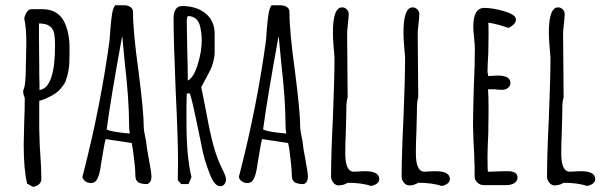

<svg xmlns="http://www.w3.org/2000/svg" viewBox="-20 -690 2302 729"><path d="M83 7Q70 -46 70 -140L72 -229Q74 -269 74 -318Q68 -332 68 -343V-346Q78 -365 78 -432L79 -478Q80 -500 80 -527Q80 -586 72 -620Q75 -634 82 -644.5Q89 -655 99 -655H143Q171 -655 192 -642.5Q213 -630 224 -607Q244 -566 244 -510Q244 -470 243 -447Q241 -418 233 -394Q230 -381 224.5 -372.5Q219 -364 209 -352Q195 -335 163 -320Q150 -313 129 -307V-200L131 -136L133 -105Q137 -49 137 -10Q137 2 127 10.5Q117 19 104 19ZM189 -517Q189 -546 186 -562Q183 -574 178 -581.5Q173 -589 163 -594Q152 -600 139 -600Q139 -601 128 -601V-544Q128 -485 129 -439Q129 -387 130 -371V-350V-348Q189 -357 189 -517Z M494 -24Q494 -54 484 -126L480 -147L381 -162Q375 -139 364 -69Q358 -20 345 -4Q338 5 325 5Q313 5 303 -2.5Q293 -10 293 -21L295 -26L296 -30Q362 -287 396 -537Q396 -541 397 -550.5Q398 -560 399 -578Q402 -615 405.5 -637Q409 -659 417 -670H451Q465 -670 475 -663.5Q485 -657 485 -645Q485 -569 506 -419Q526 -265 526 -203Q526 -197 531 -172Q536 -149 536 -142Q536 -135 546 -82Q555 -34 555 -20V-19Q555 3 539 9Q516 9 505 2Q494 -5 494 -24ZM470 -220Q470 -310 454 -450L444 -554Q401 -319 385 -199Q400 -189 473 -183Q470 -198 470 -220Z M776 -31Q755 -83 745 -138L738 -172Q709 -315 701 -335H689Q689 -306 688 -282V-227Q688 -93 707 -18L696 9H668L655 -6L656 -73Q656 -163 647 -346Q639 -541 639 -619Q639 -667 672 -667Q726 -667 760.5 -639Q795 -611 795 -561V-491Q795 -476 790 -456.5Q785 -437 779 -425L760 -389L744 -359L749 -335L763 -264Q777 -187 790 -139Q803 -91 822 -52L828 -40Q838 -20 838 -8Q838 2 832 9.5Q826 17 816 17Q794 17 776 -31ZM746 -536Q746 -568 738 -596Q733 -612 721.5 -620.5Q710 -629 693 -629L691 -624L689 -615L691 -497Q693 -445 693 -384Q715 -395 730.5 -444.5Q746 -494 746 -536Z M1088 -24Q1088 -54 1078 -126L1074 -147L975 -162Q969 -139 958 -69Q952 -20 939 -4Q932 5 919 5Q907 5 897 -2.5Q887 -10 887 -21L889 -26L890 -30Q956 -287 990 -537Q990 -541 991 -550.5Q992 -560 993 -578Q996 -615 999.5 -637Q1003 -659 1011 -670H1045Q1059 -670 1069 -663.5Q1079 -657 1079 -645Q1079 -569 1100 -419Q1120 -265 1120 -203Q1120 -197 1125 -172Q1130 -149 1130 -142Q1130 -135 1140 -82Q1149 -34 1149 -20V-19Q1149 3 1133 9Q1110 9 1099 2Q1088 -5 1088 -24ZM1064 -220Q1064 -310 1048 -450L1038 -554Q995 -319 979 -199Q994 -189 1067 -183Q1064 -198 1064 -220Z M1300 4Q1284 14 1266 14Q1254 14 1245.5 3.5Q1237 -7 1237 -19Q1237 -103 1244 -243Q1250 -392 1250 -466V-473Q1244 -536 1244 -567Q1244 -662 1279 -662Q1289 -662 1296.5 -654.5Q1304 -647 1304 -637Q1304 -625 1301 -599Q1298 -574 1298 -561Q1298 -494 1299 -440Q1300 -387 1300 -320Q1295 -305 1295 -278V-266L1293 -187Q1291 -152 1291 -107Q1291 -38 1324 -38Q1326 -38 1330.5 -38.5Q1335 -39 1343 -39Q1352 -40 1366 -40Q1420 -40 1420 -10Q1420 0 1411 7Q1402 14 1389 16Q1353 4 1300 4Z M1568 4Q1552 14 1534 14Q1522 14 1513.5 3.5Q1505 -7 1505 -19Q1505 -103 1512 -243Q1518 -392 1518 -466V-473Q1512 -536 1512 -567Q1512 -662 1547 -662Q1557 -662 1564.5 -654.5Q1572 -647 1572 -637Q1572 -625 1569 -599Q1566 -574 1566 -561Q1566 -494 1567 -440Q1568 -387 1568 -320Q1563 -305 1563 -278V-266L1561 -187Q1559 -152 1559 -107Q1559 -38 1592 -38Q1594 -38 1598.5 -38.5Q1603 -39 1611 -39Q1620 -40 1634 -40Q1688 -40 1688 -10Q1688 0 1679 7Q1670 14 1657 16Q1621 4 1568 4Z M1782 -18V-44V-64Q1781 -73 1781 -85Q1781 -106 1778 -149L1776 -213Q1776 -262 1779 -359Q1783 -446 1783 -505Q1783 -519 1780 -547Q1777 -576 1777 -589Q1777 -660 1819 -660Q1852 -660 1895.5 -647Q1939 -634 1939 -616Q1939 -606 1930.5 -597.5Q1922 -589 1910 -584Q1868 -599 1834 -604Q1835 -589 1835 -561Q1835 -521 1834 -489Q1831 -441 1831 -417L1834 -401L1850 -402Q1858 -403 1870 -403Q1918 -403 1918 -375Q1918 -364 1909 -356.5Q1900 -349 1886 -349Q1868 -349 1858 -351H1833Q1835 -325 1835 -275Q1835 -225 1834 -185Q1831 -124 1831 -94Q1831 -38 1833 -38L1866 -39Q1883 -40 1907 -40Q1945 -40 1945 -16Q1945 -2 1932.5 5.5Q1920 13 1902 13H1817Q1804 13 1793.5 4Q1783 -5 1782 -18Z M2120 4Q2104 14 2086 14Q2074 14 2065.5 3.5Q2057 -7 2057 -19Q2057 -103 2064 -243Q2070 -392 2070 -466V-473Q2064 -536 2064 -567Q2064 -662 2099 -662Q2109 -662 2116.5 -654.5Q2124 -647 2124 -637Q2124 -625 2121 -599Q2118 -574 2118 -561Q2118 -494 2119 -440Q2120 -387 2120 -320Q2115 -305 2115 -278V-266L2113 -187Q2111 -152 2111 -107Q2111 -38 2144 -38Q2146 -38 2150.5 -38.5Q2155 -39 2163 -39Q2172 -40 2186 -40Q2240 -40 2240 -10Q2240 0 2231 7Q2222 14 2209 16Q2173 4 2120 4Z"/></svg>

Font: Amatic SC
Style: Bold
Weight: 700
Designer: Multiple Designers
Foundry: Vernon Adams
Version: Version 2.505